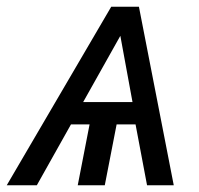

<svg xmlns="http://www.w3.org/2000/svg" viewBox="-68 -548 588 568"><path d="M446 0H367L333 -180H277L242 0H162L197 -180H142L41 0H-48L261 -528H343ZM324 -246 288 -442 178 -246Z"/></svg>

Font: Libra Sans Modern
Style: Italic
Weight: 400
Italic angle: -12°
Foundry: Stefan Peev, Context Ltd
Version: Version 1.000